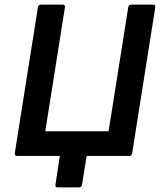

<svg xmlns="http://www.w3.org/2000/svg" viewBox="-20 -675 692 831"><path d="M230 136Q218 136 220 124L239 0H54Q43 0 44 -12L144 -643Q146 -655 157 -655H251Q263 -655 261 -643L176 -107H450L535 -643Q537 -655 548 -655H641Q654 -655 652 -643L552 -12Q550 0 539 0H355L335 124Q334 136 322 136Z"/></svg>

Font: Sofia Sans
Style: Bold Italic
Weight: 700
Italic angle: -9°
Designer: Botio Nikoltchev, Ani Petrova
Foundry: lettersoup
Version: Version 4.101; ttfautohint (v1.8.4.7-5d5b)